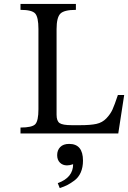

<svg xmlns="http://www.w3.org/2000/svg" viewBox="-20 -677 650 974"><path d="M610 -195 580 0H84V-30Q143 -30 159 -47Q175 -64 175 -123V-530Q175 -590 158.5 -608.5Q142 -627 84 -627V-657H365V-627Q305 -627 286 -607.5Q267 -588 267 -529V-95Q267 -63 282.5 -52.5Q298 -42 343 -42H389Q439 -42 469 -48.5Q499 -55 519.5 -76.5Q540 -98 550.5 -121Q561 -144 578 -195ZM283 277 273 252Q351 224 351 156Q334 162 320 162Q298 162 284 148Q270 134 270 110Q270 85 285.5 69Q301 53 331 53Q401 53 401 138Q401 172 389.5 198Q378 224 356.5 239.5Q335 255 320 262.5Q305 270 283 277Z"/></svg>

Font: myMathFont
Style: Regular
Weight: 400
Designer: Ross Mills, John Hudson & Paul Hanslow, Tiro Typeworks Ltd; with prior portions MicroPress Inc., and Coen Hoffman. Math 
Foundry: Tiro Typeworks Ltd
Version: Version 2.13 b171